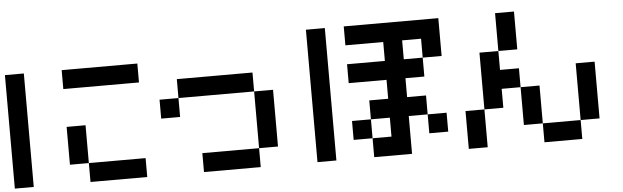

<svg xmlns="http://www.w3.org/2000/svg" viewBox="-52 -1069 4104 1264"><g transform="rotate(-5 2000.0 -437.5)"><path d="M0 0V-750H125V0ZM375 -125V-375H500V-125ZM375 -625V-750H875V-625ZM500 -125H875V0H500Z M1000 -375V-500H1125V-375ZM1125 -500V-625H1625V-500ZM1250 0V-125H1625V0ZM1625 -125V-500H1750V-125Z M2000 0V-875H2125V0ZM2250 -125V-250H2375V-125ZM2250 -500V-625H2500V-750H2250V-875H2875V-625H2750V-750H2625V-625H2750V-500H2625V-375H2750V-250H2625V0H2375V-125H2500V-250H2375V-375H2500V-500ZM2750 -250H2875V-125H2750Z M3000 -250H3125V0H3000ZM3125 -250V-625H3250V-500H3375V-375H3250V-250ZM3250 -625V-875H3375V-625ZM3375 -125V-375H3500V-125ZM3500 -125H3750V0H3500ZM3750 -125V-500H3875V-125Z"/></g></svg>

Font: Galmuri7 Regular
Style: Regular
Weight: 400
Designer: Lee Minseo (quiple)
Version: Version 2.399;hotconv 1.1.1;makeotfexe 2.6.0 DEVELOPMENT